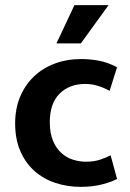

<svg xmlns="http://www.w3.org/2000/svg" viewBox="-20 -717 506 748"><path d="M315 -87Q347 -87 371.5 -95.5Q396 -104 411 -112L436 -20Q417 -9 379 1Q341 11 295 11Q241 11 194 -5Q147 -21 112.5 -52.5Q78 -84 58.5 -130Q39 -176 39 -237Q39 -293 58 -339Q77 -385 111 -418Q145 -451 192.5 -469Q240 -487 297 -487Q328 -487 363 -481Q398 -475 436 -455L407 -363Q386 -375 361.5 -382.5Q337 -390 312 -390Q250 -390 212 -352Q174 -314 174 -241Q174 -198 186.5 -168.5Q199 -139 219 -121Q239 -103 264 -95Q289 -87 315 -87ZM295 -548H200L270 -697H403Z"/></svg>

Font: Mukta
Style: Bold
Weight: 700
Designer: Girish Dalvi and Yashodeep Gholap
Foundry: Ek Type
Version: Version 2.538;PS 1.002;hotconv 16.6.51;makeotf.lib2.5.65220;